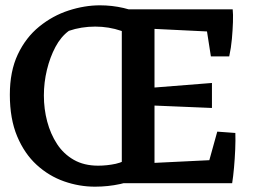

<svg xmlns="http://www.w3.org/2000/svg" viewBox="-20 -689 954 722"><path d="M337 13Q278 13 221 -7Q164 -27 118 -69Q72 -111 44.5 -176.5Q17 -242 17 -333Q17 -421 47 -484.5Q77 -548 127.5 -589Q178 -630 238 -649.5Q298 -669 356 -669Q401 -669 444.5 -659Q488 -649 525 -628L503 -522Q483 -557 436 -573Q389 -589 338 -589Q312 -589 287 -585Q262 -581 239 -573Q209 -551 188.5 -512.5Q168 -474 156.5 -426.5Q145 -379 145 -330Q145 -279 157.5 -232Q170 -185 194.5 -147.5Q219 -110 257.5 -88Q296 -66 349 -66Q382 -66 415 -73Q448 -80 468 -101L517 -36Q478 -7 432 3Q386 13 337 13ZM451 0 529 -75 837 -90 853 0ZM438 0V-654H561V0ZM853 0 752 -32 797 -194 865 -189Q866 -162 864.5 -127Q863 -92 860 -58.5Q857 -25 853 0ZM777 -283 537 -293V-358L777 -377ZM835 -567 527 -582 452 -654H855ZM773 -477 751 -618 855 -654Q857 -636 856 -606Q855 -576 852 -542.5Q849 -509 842 -477Z"/></svg>

Font: Eczar Medium
Style: Regular
Weight: 500
Designer: Vaibhav Singh
Foundry: Rosetta Type Foundry
Version: Version 2.000